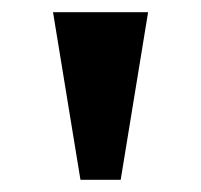

<svg xmlns="http://www.w3.org/2000/svg" viewBox="-20 -734 330 315"><path d="M112 -439 67 -714H223L178 -439Z"/></svg>

Font: Noto Naskh Arabic
Style: Bold
Weight: 700
Designer: Monotype Design Team, David Williams, Mohamad Dakak and Nizar Qandah
Foundry: Monotype Imaging Inc.
Version: Version 2.016